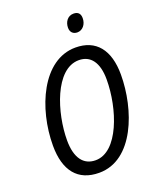

<svg xmlns="http://www.w3.org/2000/svg" viewBox="-166 -1013 919 1121"><g transform="rotate(-20 293.5 -452.5)"><path d="M414 -804C446 -804 471 -833 471 -872C471 -900 457 -915 429 -915C392 -915 371 -883 371 -848C371 -820 388 -804 414 -804ZM254 10C468 10 568 -269 568 -486C568 -640 499 -725 372 -725C166 -725 53 -462 53 -231C53 -75 122 10 254 10ZM259 -66C184 -66 141 -123 141 -232C141 -400 217 -649 365 -649C438 -649 480 -593 480 -488C480 -306 400 -66 259 -66Z"/></g></svg>

Font: Noto Sans Display SemiCondensed
Style: Italic
Weight: 400
Width: 4
Italic angle: -12°
Designer: Monotype Design Team
Foundry: Monotype Imaging Inc.
Version: Version 1.900